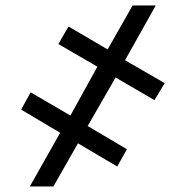

<svg xmlns="http://www.w3.org/2000/svg" viewBox="-20 -675 672 695"><path d="M398.4 -394.5 297.4 -218.8 439.5 -134.8 404.3 -72.3 262.2 -156.2 173.3 0H87.9L197.8 -194.3L56.6 -278.3L90.8 -340.8L234.9 -256.8L332.5 -433.6L191.4 -515.6L228 -579.1L369.6 -496.1L460 -655.3H543.9L432.6 -457L576.2 -374L539.1 -312.5Z"/></svg>

Font: Adwaita Sans
Style: Regular
Weight: 400
Designer: Rasmus Andersson
Foundry: rsms
Version: Version 4.001;git-9221beed3